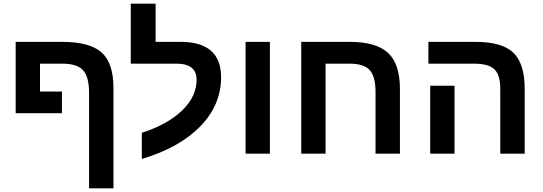

<svg xmlns="http://www.w3.org/2000/svg" viewBox="-20 -833 2944 1041"><path d="M316.9 -606Q466.3 -606 530.8 -548.6Q595.2 -491.2 595.2 -356V188H462.9V-330.1Q462.9 -415.5 430.7 -451.7Q398.4 -487.8 317.9 -487.8H196.8V-336.9H315.9V-219.2H64.9V-606Z M749 -112.8Q889.6 -158.7 967.8 -234.4Q1045.9 -310.1 1045.9 -400.9Q1045.9 -487.8 937 -487.8H689V-813H823.7V-606H959Q1178.7 -606 1178.7 -414.1Q1178.7 -262.7 1064.9 -147Q951.2 -31.2 749 28.8Z M1311.5 -606H1443.4V0H1311.5Z M2016.1 -335Q2016.1 -417 1984.9 -452.4Q1953.6 -487.8 1875.5 -487.8H1745.1V0H1613.3V-606H1875.5Q2020 -606 2084.2 -546.1Q2148.4 -486.3 2148.4 -351.1V0H2016.1Z M2444.3 0H2312.5V-368.2H2444.3ZM2824.7 0H2692.4V-352.1Q2692.4 -426.8 2660.6 -457.3Q2628.9 -487.8 2550.3 -487.8H2302.7V-606H2558.6Q2702.6 -606 2763.7 -546.9Q2824.7 -487.8 2824.7 -351.1Z"/></svg>

Font: Liberation Sans
Style: Bold
Weight: 700
Designer: Steve Matteson
Foundry: Ascender Corporation
Version: Version 2.1.5